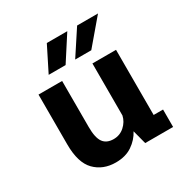

<svg xmlns="http://www.w3.org/2000/svg" viewBox="-165 -853 980 1007"><g transform="rotate(-30 325.0 -350.0)"><path d="M253.5 11.5Q176 11.5 127.5 -38Q79 -87.5 79 -198.5V-500H222V-221Q222 -156 242 -128.2Q262 -100.5 304.5 -100.5Q342.5 -100.5 370.2 -125.5Q398 -150.5 405.5 -185V-500H548.5V-105.5H605.5V0H436.5L414.5 -84Q393.5 -43.5 353.2 -16Q313 11.5 253.5 11.5ZM337.5 -563 435.5 -712.5H562L435 -563ZM177 -563 252 -712.5H376L279.5 -563Z"/></g></svg>

Font: Trispace SemiBold
Style: Regular
Weight: 600
Designer: Tyler Finck
Foundry: Etcetera Type Company
Version: Version 1.210; ttfautohint (v1.8.3)